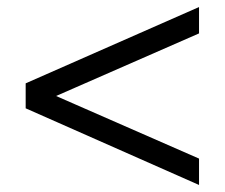

<svg xmlns="http://www.w3.org/2000/svg" viewBox="-20 -560 640 546"><path d="M546 -34 53 -252V-323L546 -540V-465L87 -264V-310L546 -109Z"/></svg>

Font: Mulish Medium
Style: Regular
Weight: 500
Designer: Vernon Adams
Foundry: Vernon Adams
Version: Version 3.603; ttfautohint (v1.8.3)